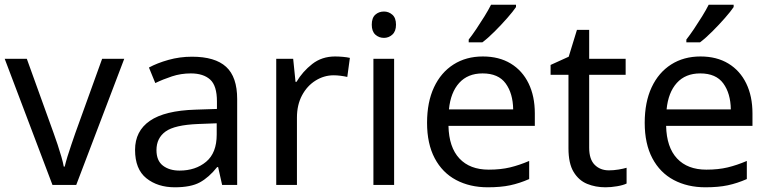

<svg xmlns="http://www.w3.org/2000/svg" viewBox="-20 -786 3269 816"><path d="M203 0 0 -536H94L208 -220Q216 -198 225 -171Q234 -144 241 -119.5Q248 -95 251 -78H255Q259 -95 266.5 -120Q274 -145 283.5 -172Q293 -199 300 -220L414 -536H508L304 0Z M796 -545Q894 -545 941 -502Q988 -459 988 -365V0H924L907 -76H903Q868 -32 829.5 -11Q791 10 723 10Q650 10 602 -28.5Q554 -67 554 -149Q554 -229 617 -272.5Q680 -316 811 -320L902 -323V-355Q902 -422 873 -448Q844 -474 791 -474Q749 -474 711 -461.5Q673 -449 640 -433L613 -499Q648 -518 696 -531.5Q744 -545 796 -545ZM822 -259Q722 -255 683.5 -227Q645 -199 645 -148Q645 -103 672.5 -82Q700 -61 743 -61Q811 -61 856 -98.5Q901 -136 901 -214V-262Z M1404 -546Q1419 -546 1436.5 -544.5Q1454 -543 1467 -540L1456 -459Q1443 -462 1427.5 -464Q1412 -466 1398 -466Q1357 -466 1321 -443.5Q1285 -421 1263.5 -380.5Q1242 -340 1242 -286V0H1154V-536H1226L1236 -438H1240Q1266 -482 1307 -514Q1348 -546 1404 -546Z M1655 -536V0H1567V-536ZM1612 -737Q1632 -737 1647.5 -723.5Q1663 -710 1663 -681Q1663 -653 1647.5 -639Q1632 -625 1612 -625Q1590 -625 1575 -639Q1560 -653 1560 -681Q1560 -710 1575 -723.5Q1590 -737 1612 -737Z M2032 -546Q2101 -546 2150.5 -516Q2200 -486 2226.5 -431.5Q2253 -377 2253 -304V-251H1886Q1888 -160 1932.5 -112.5Q1977 -65 2057 -65Q2108 -65 2147.5 -74.5Q2187 -84 2229 -102V-25Q2188 -7 2148 1.5Q2108 10 2053 10Q1977 10 1918.5 -21Q1860 -52 1827.5 -113.5Q1795 -175 1795 -264Q1795 -352 1824.5 -415Q1854 -478 1907.5 -512Q1961 -546 2032 -546ZM2031 -474Q1968 -474 1931.5 -433.5Q1895 -393 1888 -321H2161Q2160 -389 2129 -431.5Q2098 -474 2031 -474ZM2173 -756Q2161 -738 2136 -709.5Q2111 -681 2082.5 -652.5Q2054 -624 2030 -606H1972V-618Q1987 -637 2004.5 -663Q2022 -689 2039 -716.5Q2056 -744 2067 -766H2173Z M2568 -62Q2588 -62 2609 -65.5Q2630 -69 2643 -73V-6Q2629 1 2603 5.5Q2577 10 2553 10Q2511 10 2475.5 -4.5Q2440 -19 2418 -55Q2396 -91 2396 -156V-468H2320V-510L2397 -545L2432 -659H2484V-536H2639V-468H2484V-158Q2484 -109 2507.5 -85.5Q2531 -62 2568 -62Z M2957 -546Q3026 -546 3075.5 -516Q3125 -486 3151.5 -431.5Q3178 -377 3178 -304V-251H2811Q2813 -160 2857.5 -112.5Q2902 -65 2982 -65Q3033 -65 3072.5 -74.5Q3112 -84 3154 -102V-25Q3113 -7 3073 1.5Q3033 10 2978 10Q2902 10 2843.5 -21Q2785 -52 2752.5 -113.5Q2720 -175 2720 -264Q2720 -352 2749.5 -415Q2779 -478 2832.5 -512Q2886 -546 2957 -546ZM2956 -474Q2893 -474 2856.5 -433.5Q2820 -393 2813 -321H3086Q3085 -389 3054 -431.5Q3023 -474 2956 -474ZM3098 -756Q3086 -738 3061 -709.5Q3036 -681 3007.5 -652.5Q2979 -624 2955 -606H2897V-618Q2912 -637 2929.5 -663Q2947 -689 2964 -716.5Q2981 -744 2992 -766H3098Z"/></svg>

Font: Noto Sans Hebrew Droid
Style: Regular
Weight: 400
Designer: Monotype Design Team
Foundry: Monotype Imaging Inc.
Version: Version 1.100